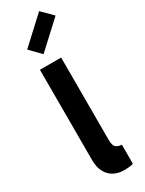

<svg xmlns="http://www.w3.org/2000/svg" viewBox="-249 -984 769 1020"><g transform="rotate(-30 136.0 -474.0)"><path d="M177 5Q144 5 116.5 -9Q89 -23 72.5 -52.5Q56 -82 56 -129V-681H186V-175Q186 -140 200 -129.5Q214 -119 234 -119V-2Q223 2 207.5 3.5Q192 5 177 5ZM114 -743 51 -808 208 -953 272 -889Z"/></g></svg>

Font: Gabarito SemiBold
Style: Regular
Weight: 600
Designer: Leandro Assis / Alvaro Franca / Felipe Casaprima
Foundry: Naipe Foundry
Version: Version 1.000